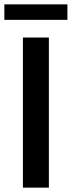

<svg xmlns="http://www.w3.org/2000/svg" viewBox="-30 -860 329 880"><path d="M75 0V-688H194V0ZM-10 -769V-840H279V-769Z"/></svg>

Font: Saira Semi Condensed Medium
Style: Regular
Weight: 500
Width: 4
Designer: Hector Gatti with collaboration of the Omnibus-Type team
Foundry: Omnibus-Type
Version: Version 1.001; ttfautohint (v1.8)